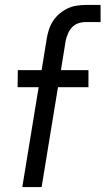

<svg xmlns="http://www.w3.org/2000/svg" viewBox="-20 -755 426 775"><path d="M70 0 136 -403H51L52 -472H148L169 -601Q172 -619 178 -637Q184 -655 194.5 -671Q205 -687 220.5 -700Q236 -713 253 -721Q270 -729 288.5 -732Q307 -735 325 -735H386V-666H326Q311 -666 296 -661Q281 -656 270.5 -644.5Q260 -633 254 -618.5Q248 -604 245 -590L226 -472H337V-403H214L148 0Z"/></svg>

Font: Iosevka QP
Style: Italic
Weight: 400
Italic angle: -9°
Designer: Belleve Invis
Foundry: Belleve Invis
Version: Version 20.0.0; ttfautohint (v1.8.4)